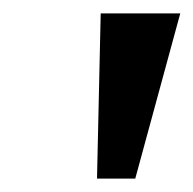

<svg xmlns="http://www.w3.org/2000/svg" viewBox="-20 -743 288 286"><path d="M124.5 -477 130 -723H248.5L181.5 -477Z"/></svg>

Font: Public Sans Thin Medium
Style: Italic
Weight: 500
Italic angle: -8°
Version: Version 2.001